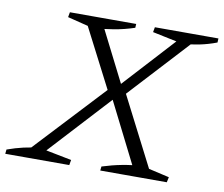

<svg xmlns="http://www.w3.org/2000/svg" viewBox="-84 -741 968 830"><g transform="rotate(10 399.5 -325.5)"><path d="M73 -10 75 -25 396 -369H446L621 -27L618 -10H557L398 -326H420L129 -10ZM388 -327 231 -632 235 -646H297L436 -371H417L669 -646H724V-635L440 -327ZM406 0 408 -18Q452 -32 494 -40Q536 -48 581 -51L703 -23L698 0ZM-11 0 -9 -19Q27 -32 62 -40Q97 -48 132 -51L274 -23L270 0ZM449 -651 448 -634Q403 -619 358 -611.5Q313 -604 266 -601L154 -629L158 -651ZM810 -651 809 -633Q772 -619 735.5 -611.5Q699 -604 661 -601L527 -629L531 -651Z"/></g></svg>

Font: Piazzolla Thin ExtraLight
Style: Italic
Weight: 250
Italic angle: -11.3°
Version: Version 2.005